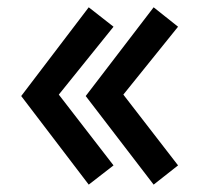

<svg xmlns="http://www.w3.org/2000/svg" viewBox="-20 -518 562 526"><path d="M317.9 -258.8 467.8 -64.9 400.9 -12.2 214.8 -254.9 400.9 -498 467.8 -444.8ZM141.1 -258.8 291 -64.9 223.1 -12.2 38.1 -254.9 223.1 -498 291 -444.8Z"/></svg>

Font: Tiffany Gothic CC
Style: Regular
Weight: 400
Designer: indestructible type*
Foundry: Cowboy Collective
Version: Version 1.000